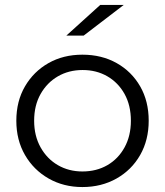

<svg xmlns="http://www.w3.org/2000/svg" viewBox="-20 -751 667 776"><path d="M313 5Q237 5 176.5 -29.5Q116 -64 81 -124.5Q46 -185 46 -263Q46 -342 81 -402Q116 -462 176 -496Q236 -530 313 -530Q391 -530 451.5 -496Q512 -462 546.5 -402Q581 -342 581 -263Q581 -185 546.5 -124.5Q512 -64 451 -29.5Q390 5 313 5ZM313 -58Q370 -58 414 -83.5Q458 -109 483.5 -155.5Q509 -202 509 -263Q509 -325 483.5 -371Q458 -417 414 -442.5Q370 -468 314 -468Q258 -468 214 -442.5Q170 -417 144 -371Q118 -325 118 -263Q118 -202 144 -155.5Q170 -109 214 -83.5Q258 -58 313 -58ZM248 -607 385 -731H480L318 -607Z"/></svg>

Font: Montserrat Thin
Style: Regular
Weight: 400
Version: Version 9.000